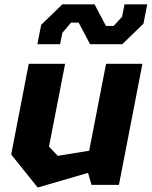

<svg xmlns="http://www.w3.org/2000/svg" viewBox="-20 -826 678 858"><path d="M271 -541H108.5L30 -135.5L148.5 12L373.5 -53.5L389 0H511.5L616.5 -541H454L378.5 -152.5L238 -129.5L199 -171ZM147 -628.5H248.5L258.5 -679L297.5 -725H331.5L382.5 -628.5H526.5L621 -720L638 -806.5H536.5L525.5 -751L487.5 -710H453.5L402.5 -806.5H258.5L164 -715Z"/></svg>

Font: Monaspace Krypton ExtraBold
Style: Italic
Weight: 800
Italic angle: -11°
Designer: Riley Cran & the Lettermatic Team
Foundry: Lettermatic
Version: Version 1.101 (Monaspace Krypton)